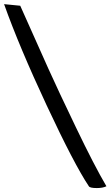

<svg xmlns="http://www.w3.org/2000/svg" viewBox="-20 -825 541 940"><path d="M0 -804.7 79.1 -796.9Q170.9 -590.8 216.8 -488.8Q262.7 -386.7 352.1 -200.7Q441.4 -14.6 501 86.9Q483.4 95.7 454.1 95.7Q419.9 95.7 415 86.9Q343.8 -19.5 208.5 -309.1Q73.2 -598.6 0 -804.7Z"/></svg>

Font: Neucha
Style: Regular
Weight: 400
Designer: Jovanny Lemonad
Foundry: Jovanny Lemonad
Version: Version 001.001